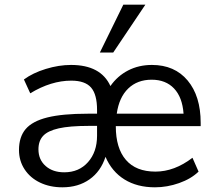

<svg xmlns="http://www.w3.org/2000/svg" viewBox="-20 -792 921 819"><path d="M474 -254V-253Q474 -160 517 -110Q560 -60 643 -60Q724 -60 801 -119L827 -60Q795 -29 744 -11Q693 7 641 7Q565 7 511 -26.5Q457 -60 430 -123Q410 -61 362 -27Q314 7 246 7Q193 7 151 -13Q109 -33 85 -69.5Q61 -106 61 -152Q61 -208 89.5 -241.5Q118 -275 182 -291Q246 -307 354 -307H394V-323Q394 -389 368.5 -418.5Q343 -448 284 -448Q198 -448 109 -394L82 -453Q120 -481 175.5 -498Q231 -515 283 -515Q410 -515 451 -425Q481 -468 526.5 -491.5Q572 -515 628 -515Q725 -515 780.5 -448.5Q836 -382 836 -268V-254ZM478 -307H763Q758 -377 722.5 -414.5Q687 -452 627 -452Q566 -452 527 -414.5Q488 -377 478 -307ZM394 -213V-255H358Q277 -255 230.5 -244.5Q184 -234 164 -212.5Q144 -191 144 -155Q144 -111 174.5 -84Q205 -57 254 -57Q317 -57 355.5 -100.5Q394 -144 394 -213ZM463 -568H406L506 -772H600Z"/></svg>

Font: Muli
Style: Regular
Weight: 400
Designer: Vernon Adams
Foundry: Vernon Adams
Version: Version 2.000